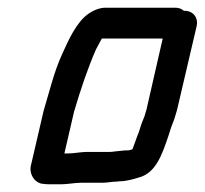

<svg xmlns="http://www.w3.org/2000/svg" viewBox="-20 -473 531 498"><path d="M312 -83C307 -83 302 -83 295 -82L276 -80C271 -79 268 -79 265 -79H206C191 -79 171 -75 157 -75H147L172 -183C189 -241 208 -297 229 -345L243 -371C244 -372 244 -372 244 -373H402L360 -189C357 -180 356 -175 355 -172C353 -167 350 -160 347 -152L340 -130C334 -116 330 -102 324 -87V-86C320 -85 316 -83 312 -83ZM94 4C99 5 107 5 116 5H139C154 5 175 1 190 1H247C258 1 271 -2 283 -2C288 -3 294 -3 297 -3C309 -4 326 -8 338 -12C384 -23 400 -71 417 -121L424 -143C431 -160 433 -166 439 -187L490 -405C495 -427 481 -445 459 -445H457C451 -450 444 -453 435 -453H254C240 -453 225 -448 209 -437C178 -415 158 -370 140 -330C120 -286 108 -235 93 -185L60 -43C55 -21 71 4 94 4Z"/></svg>

Font: Electronic
Style: ExBdIt
Weight: 800
Version: Version 1.011